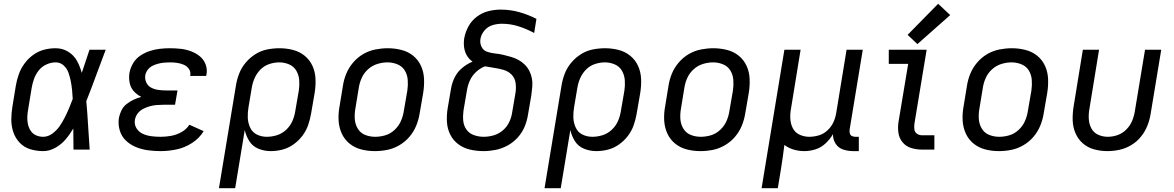

<svg xmlns="http://www.w3.org/2000/svg" viewBox="-20 -794 6232 1019"><path d="M209 8Q242 8 273.5 -9.5Q305 -27 328 -54Q351 -81 369 -112Q369 -56 370 0H456Q451 -64 447.5 -128.5Q444 -193 438 -257Q465 -325 490 -393.5Q515 -462 541 -530H455Q435 -470 414 -407Q405 -441 388.5 -471Q372 -501 342 -519.5Q312 -538 275 -538Q244 -538 213.5 -530Q183 -522 156 -502.5Q129 -483 109.5 -456Q90 -429 79.5 -399Q69 -369 64 -339L46 -229Q40 -194 40 -159Q40 -124 51 -92Q62 -60 85 -36Q108 -12 141 -2Q174 8 209 8ZM209 -68Q189 -68 171 -76Q153 -84 142.5 -100.5Q132 -117 128 -136Q124 -155 125 -175.5Q126 -196 130 -217L148 -327Q152 -351 160.5 -375Q169 -399 185.5 -420Q202 -441 226.5 -452Q251 -463 275 -463Q300 -463 317.5 -447Q335 -431 343 -409Q351 -387 355.5 -364Q360 -341 362.5 -317Q365 -293 366 -269Q357 -244 346.5 -219.5Q336 -195 324 -171Q312 -147 296.5 -124.5Q281 -102 258 -85Q235 -68 209 -68Z M833 8Q874 8 917 -1Q960 -10 999 -35Q1038 -60 1061 -98L985 -132Q969 -107 942.5 -92.5Q916 -78 888 -73Q860 -68 833 -68Q808 -68 784 -71Q760 -74 738.5 -83.5Q717 -93 704.5 -113Q692 -133 696 -158Q699 -176 710.5 -191.5Q722 -207 739.5 -216Q757 -225 775 -230Q793 -235 811 -236.5Q829 -238 847 -238H909L922 -314H860Q839 -314 819 -317Q799 -320 782 -329Q765 -338 756.5 -356Q748 -374 751 -395Q754 -410 764 -423.5Q774 -437 789 -444.5Q804 -452 819.5 -456Q835 -460 850.5 -461.5Q866 -463 882 -463Q901 -463 919 -460.5Q937 -458 954 -451Q971 -444 982 -429Q993 -414 990 -395Q990 -393 989 -391H1074Q1075 -395 1076 -399Q1081 -428 1070.5 -454Q1060 -480 1039 -496.5Q1018 -513 992 -522.5Q966 -532 938 -535Q910 -538 882 -538Q855 -538 828.5 -535Q802 -532 775.5 -523.5Q749 -515 725 -499Q701 -483 686.5 -458.5Q672 -434 667 -407Q663 -381 668 -355Q673 -329 690 -310Q707 -291 730 -280Q709 -274 689.5 -265Q670 -256 652 -242Q634 -228 624.5 -208Q615 -188 611 -168Q606 -134 615.5 -102Q625 -70 648 -48Q671 -26 701.5 -13.5Q732 -1 765 3.5Q798 8 833 8Z M1142 205H1228L1279 -104Q1286 -72 1303.5 -44.5Q1321 -17 1352 -4.5Q1383 8 1417 8Q1448 8 1479 0Q1510 -8 1537.5 -27.5Q1565 -47 1585 -73.5Q1605 -100 1615.5 -130.5Q1626 -161 1631 -191L1650 -301Q1656 -338 1654.5 -375Q1653 -412 1638.5 -444Q1624 -476 1597 -498Q1570 -520 1535 -529Q1500 -538 1463 -538Q1431 -538 1398 -531.5Q1365 -525 1335.5 -506.5Q1306 -488 1283.5 -461Q1261 -434 1249 -402.5Q1237 -371 1232 -339ZM1396 -68Q1367 -68 1343 -80Q1319 -92 1307.5 -117Q1296 -142 1295 -170Q1294 -198 1299 -226L1316 -327Q1320 -353 1331 -378.5Q1342 -404 1362 -424.5Q1382 -445 1409 -454Q1436 -463 1462 -463Q1489 -463 1514 -452.5Q1539 -442 1552.5 -419Q1566 -396 1568 -368.5Q1570 -341 1566 -314L1547 -204Q1543 -177 1531.5 -151Q1520 -125 1498.5 -105Q1477 -85 1450 -76.5Q1423 -68 1396 -68Z M1969 8Q2002 8 2035 1.5Q2068 -5 2099 -23Q2130 -41 2153 -68Q2176 -95 2189 -127Q2202 -159 2207 -191L2226 -301Q2232 -338 2230.5 -375Q2229 -412 2214.5 -444Q2200 -476 2173 -498Q2146 -520 2110.5 -529Q2075 -538 2038 -538Q2006 -538 1972.5 -531.5Q1939 -525 1908.5 -507.5Q1878 -490 1854.5 -462.5Q1831 -435 1818 -403.5Q1805 -372 1800 -339L1782 -229Q1775 -192 1777 -155Q1779 -118 1793.5 -86Q1808 -54 1835 -32Q1862 -10 1897 -1Q1932 8 1969 8ZM1971 -68Q1943 -68 1918 -78Q1893 -88 1879 -111Q1865 -134 1863 -161.5Q1861 -189 1866 -217L1884 -327Q1888 -354 1899.5 -380Q1911 -406 1933 -426Q1955 -446 1982.5 -454.5Q2010 -463 2037 -463Q2064 -463 2089.5 -452.5Q2115 -442 2128.5 -419.5Q2142 -397 2144 -369.5Q2146 -342 2142 -314L2123 -204Q2119 -177 2107.5 -151Q2096 -125 2074 -104.5Q2052 -84 2025 -76Q1998 -68 1971 -68Z M2547 8Q2578 8 2610.5 1.5Q2643 -5 2673.5 -21.5Q2704 -38 2727.5 -64Q2751 -90 2764 -121Q2777 -152 2782 -184L2800 -289Q2803 -312 2805 -334Q2807 -356 2803 -377.5Q2799 -399 2789.5 -417.5Q2780 -436 2765 -451Q2750 -466 2731.5 -476Q2713 -486 2692.5 -492Q2672 -498 2651 -503Q2630 -508 2608.5 -510Q2587 -512 2566 -519Q2545 -526 2535.5 -546Q2526 -566 2530 -588Q2534 -612 2551.5 -632.5Q2569 -653 2594 -660.5Q2619 -668 2643 -668Q2690 -668 2733 -654Q2776 -640 2815 -619L2827 -694Q2784 -716 2736.5 -729.5Q2689 -743 2637 -743Q2605 -743 2572.5 -735Q2540 -727 2511.5 -706Q2483 -685 2466.5 -654.5Q2450 -624 2444 -592Q2440 -568 2443 -544Q2446 -520 2457.5 -500Q2469 -480 2488 -467Q2459 -455 2433.5 -434Q2408 -413 2393.5 -384Q2379 -355 2374 -325L2356 -220Q2350 -183 2352 -147Q2354 -111 2369.5 -80Q2385 -49 2412.5 -28.5Q2440 -8 2475 0Q2510 8 2547 8ZM2547 -68Q2520 -68 2495 -77Q2470 -86 2455.5 -106.5Q2441 -127 2438.5 -153.5Q2436 -180 2440 -208L2458 -313Q2462 -340 2473.5 -366Q2485 -392 2506.5 -412Q2528 -432 2554 -442Q2579 -437 2604.5 -433.5Q2630 -430 2654.5 -422.5Q2679 -415 2696 -397Q2713 -379 2716.5 -353.5Q2720 -328 2716 -302L2698 -196Q2694 -170 2682 -145Q2670 -120 2648 -101.5Q2626 -83 2599.5 -75.5Q2573 -68 2547 -68Z M2870 205H2956L3007 -104Q3014 -72 3031.5 -44.5Q3049 -17 3080 -4.5Q3111 8 3145 8Q3176 8 3207 0Q3238 -8 3265.5 -27.5Q3293 -47 3313 -73.5Q3333 -100 3343.5 -130.5Q3354 -161 3359 -191L3378 -301Q3384 -338 3382.5 -375Q3381 -412 3366.5 -444Q3352 -476 3325 -498Q3298 -520 3263 -529Q3228 -538 3191 -538Q3159 -538 3126 -531.5Q3093 -525 3063.5 -506.5Q3034 -488 3011.5 -461Q2989 -434 2977 -402.5Q2965 -371 2960 -339ZM3124 -68Q3095 -68 3071 -80Q3047 -92 3035.5 -117Q3024 -142 3023 -170Q3022 -198 3027 -226L3044 -327Q3048 -353 3059 -378.5Q3070 -404 3090 -424.5Q3110 -445 3137 -454Q3164 -463 3190 -463Q3217 -463 3242 -452.5Q3267 -442 3280.5 -419Q3294 -396 3296 -368.5Q3298 -341 3294 -314L3275 -204Q3271 -177 3259.5 -151Q3248 -125 3226.5 -105Q3205 -85 3178 -76.5Q3151 -68 3124 -68Z M3697 8Q3730 8 3763 1.5Q3796 -5 3827 -23Q3858 -41 3881 -68Q3904 -95 3917 -127Q3930 -159 3935 -191L3954 -301Q3960 -338 3958.5 -375Q3957 -412 3942.5 -444Q3928 -476 3901 -498Q3874 -520 3838.5 -529Q3803 -538 3766 -538Q3734 -538 3700.5 -531.5Q3667 -525 3636.5 -507.5Q3606 -490 3582.5 -462.5Q3559 -435 3546 -403.5Q3533 -372 3528 -339L3510 -229Q3503 -192 3505 -155Q3507 -118 3521.5 -86Q3536 -54 3563 -32Q3590 -10 3625 -1Q3660 8 3697 8ZM3699 -68Q3671 -68 3646 -78Q3621 -88 3607 -111Q3593 -134 3591 -161.5Q3589 -189 3594 -217L3612 -327Q3616 -354 3627.5 -380Q3639 -406 3661 -426Q3683 -446 3710.5 -454.5Q3738 -463 3765 -463Q3792 -463 3817.5 -452.5Q3843 -442 3856.5 -419.5Q3870 -397 3872 -369.5Q3874 -342 3870 -314L3851 -204Q3847 -177 3835.5 -151Q3824 -125 3802 -104.5Q3780 -84 3753 -76Q3726 -68 3699 -68Z M4022 205H4108L4125 102Q4130 71 4134.5 39Q4139 7 4143 -25Q4165 -8 4192.5 0Q4220 8 4249 8Q4279 8 4308.5 -1.5Q4338 -11 4361.5 -33Q4385 -55 4401 -82Q4400 -55 4414.5 -32Q4429 -9 4454.5 -0.5Q4480 8 4508 8H4538V-68H4521Q4510 -68 4501.5 -72Q4493 -76 4490.5 -85.5Q4488 -95 4489 -105L4559 -530H4473L4418 -194Q4414 -169 4403 -145Q4392 -121 4371.5 -102Q4351 -83 4325.5 -75.5Q4300 -68 4275 -68Q4248 -68 4224 -79Q4200 -90 4188 -113Q4176 -136 4174.5 -163Q4173 -190 4178 -217L4229 -530H4143Z M4874 0H4939V-76H4874Q4859 -76 4847 -84Q4835 -92 4833 -107Q4831 -122 4833 -137L4898 -530H4697V-455H4800L4749 -149Q4744 -119 4748 -90Q4752 -61 4770 -39Q4788 -17 4816 -8.5Q4844 0 4874 0ZM4849 -560 5023 -714 4959 -774 4797 -609Z M5281 8Q5314 8 5347 1.5Q5380 -5 5411 -23Q5442 -41 5465 -68Q5488 -95 5501 -127Q5514 -159 5519 -191L5538 -301Q5544 -338 5542.5 -375Q5541 -412 5526.5 -444Q5512 -476 5485 -498Q5458 -520 5422.5 -529Q5387 -538 5350 -538Q5318 -538 5284.5 -531.5Q5251 -525 5220.5 -507.5Q5190 -490 5166.5 -462.5Q5143 -435 5130 -403.5Q5117 -372 5112 -339L5094 -229Q5087 -192 5089 -155Q5091 -118 5105.5 -86Q5120 -54 5147 -32Q5174 -10 5209 -1Q5244 8 5281 8ZM5283 -68Q5255 -68 5230 -78Q5205 -88 5191 -111Q5177 -134 5175 -161.5Q5173 -189 5178 -217L5196 -327Q5200 -354 5211.5 -380Q5223 -406 5245 -426Q5267 -446 5294.5 -454.5Q5322 -463 5349 -463Q5376 -463 5401.5 -452.5Q5427 -442 5440.5 -419.5Q5454 -397 5456 -369.5Q5458 -342 5454 -314L5435 -204Q5431 -177 5419.5 -151Q5408 -125 5386 -104.5Q5364 -84 5337 -76Q5310 -68 5283 -68Z M5857 8Q5889 8 5921.5 1Q5954 -6 5984 -24Q6014 -42 6036 -69.5Q6058 -97 6070 -128Q6082 -159 6087 -191L6143 -530H6057L6003 -204Q5999 -178 5988.5 -152.5Q5978 -127 5957.5 -106.5Q5937 -86 5911 -77Q5885 -68 5859 -68Q5832 -68 5808 -79Q5784 -90 5772 -113Q5760 -136 5758.5 -163Q5757 -190 5762 -217L5813 -530H5727L5678 -229Q5672 -192 5673 -156Q5674 -120 5687.5 -88Q5701 -56 5726.5 -33.5Q5752 -11 5786.5 -1.5Q5821 8 5857 8Z"/></svg>

Font: Iosevka Sparkle
Style: Italic
Weight: 400
Italic angle: -9°
Designer: Belleve Invis
Foundry: Belleve Invis
Version: Version 4.5.0; ttfautohint (v1.8.3)